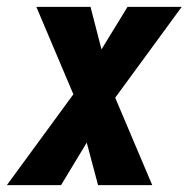

<svg xmlns="http://www.w3.org/2000/svg" viewBox="-38 -540 558 560"><path d="M-18 0 176 -265 68 -520H226L258 -396L334 -520H492L298 -255L406 0H248L215 -124L140 0Z"/></svg>

Font: Iosevka SS18 Heavy
Style: Italic
Weight: 900
Italic angle: -9°
Monospace: yes
Designer: Belleve Invis
Foundry: Belleve Invis
Version: Version 25.1.1; ttfautohint (v1.8.4)